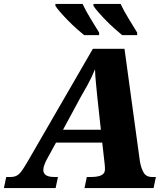

<svg xmlns="http://www.w3.org/2000/svg" viewBox="-66 -964 858 984"><path d="M-46 0 -34 -57H-12Q6 -57 19 -63.5Q32 -70 44.5 -87Q57 -104 75 -135L410 -714H572L651 -137Q656 -106 669 -81.5Q682 -57 713 -57H733L721 0H367L379 -57H402Q435 -57 453.5 -66Q472 -75 472 -96Q472 -104 471.5 -111.5Q471 -119 470 -127L458 -233H221L175 -149Q156 -114 156 -93Q156 -57 212 -57H231L219 0ZM351 -473 257 -299H451L433 -464Q429 -508 425.5 -540.5Q422 -573 421 -609Q411 -585 402 -566Q393 -547 381 -525.5Q369 -504 351 -473ZM560 -784Q543 -798 521 -817.5Q499 -837 477.5 -859Q456 -881 438.5 -901Q421 -921 413 -934V-944H552Q568 -910 592 -870.5Q616 -831 637 -797V-784ZM365 -784Q348 -798 326 -817.5Q304 -837 282.5 -859Q261 -881 243.5 -901Q226 -921 218 -934V-944H357Q373 -910 397 -870.5Q421 -831 442 -797V-784Z"/></svg>

Font: Noto Serif ExtraBold
Style: Italic
Weight: 800
Italic angle: -12°
Designer: Monotype Design Team
Foundry: Monotype Imaging Inc.
Version: Version 2.013